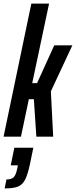

<svg xmlns="http://www.w3.org/2000/svg" viewBox="-33 -763 424 1072"><path d="M-13 0 142 -743H241L147 -299H174L270 -510H371L251 -253L264 0H170L156 -209H128L84 0ZM63 179 67 160H27L47 62H153L135 150Q122 211 107.5 239.5Q93 268 68 278.5Q43 289 -7 289L3 239Q31 239 43.5 226.5Q56 214 63 179Z"/></svg>

Font: Saira Ultra Condensed
Style: Bold Italic
Weight: 700
Width: 1
Italic angle: -12°
Designer: Hector Gatti with collaboration of the Omnibus-Type team
Foundry: Omnibus-Type
Version: Version 1.001; ttfautohint (v1.8)